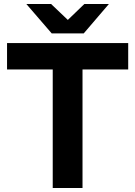

<svg xmlns="http://www.w3.org/2000/svg" viewBox="-20 -934 672 954"><path d="M242 0H390V-589H617V-720H15V-589H242ZM111 -914 237 -768H396L521 -914H399L317 -835L234 -914Z"/></svg>

Font: Aspekta 650
Style: Regular
Weight: 650
Designer: Ivo Dolenc
Version: Version 2.000